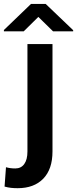

<svg xmlns="http://www.w3.org/2000/svg" viewBox="-65 -755 396 988"><path d="M76.2 -528.3H205.1V24.4Q205.1 115.7 157.5 164.6Q109.9 213.4 25.9 213.4Q7.8 213.4 -8.1 211.7Q-23.9 210 -41.5 205.1L-34.2 105.5Q-12.7 111.8 13.7 111.8Q43.5 111.8 59.8 89.1Q76.2 66.4 76.2 24.4ZM169.9 -734.9 311.5 -599.6V-593.8H208L132.3 -668L57.1 -593.8H-44.9V-600.6L94.7 -734.9Z"/></svg>

Font: Vazirmatn RD SemiBold
Style: Regular
Weight: 600
Designer: Saber Rastikerdar
Foundry: Saber Rastikerdar
Version: Version 32.102